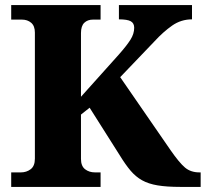

<svg xmlns="http://www.w3.org/2000/svg" viewBox="-20 -734 808 754"><path d="M24 0V-57H62Q84 -57 100.5 -69.5Q117 -82 117 -111V-606Q117 -632 102.5 -644.5Q88 -657 66 -657H24V-714H375V-657H345Q324 -657 311 -644.5Q298 -632 298 -604V-354L446 -519Q477 -554 492 -577.5Q507 -601 507 -625Q507 -643 493.5 -650.5Q480 -658 447 -658V-714H734V-658Q691 -658 656 -633.5Q621 -609 587 -572L452 -431L650 -144Q684 -95 706.5 -76Q729 -57 763 -57H768V0H688Q635 0 599 -6Q563 -12 538 -26Q513 -40 493 -63.5Q473 -87 451 -123L332 -311L298 -284V-110Q298 -82 314 -69.5Q330 -57 353 -57H375V0Z"/></svg>

Font: Noto Serif Devanagari ExtraBold
Style: Regular
Weight: 800
Designer: Universal Thirst, Indian Type Foundry and the Monotype Design Team
Foundry: Monotype Imaging Inc.
Version: Version 2.004; ttfautohint (v1.8.4.7-5d5b)